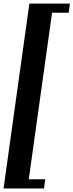

<svg xmlns="http://www.w3.org/2000/svg" viewBox="-20 -839 414 1082"><path d="M145.5 -818.8H374L367.2 -767.1H273.4L142.1 171.4H234.9L228 223.1H0Z"/></svg>

Font: Noticia Text
Style: Bold Italic
Weight: 700
Italic angle: -8°
Designer: JM Sole
Foundry: JM Sole
Version: Version 1.003